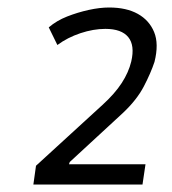

<svg xmlns="http://www.w3.org/2000/svg" viewBox="-20 -730 460 512"><path d="M69 -238 76 -288 253 -450Q286 -480 304.5 -508.5Q323 -537 330 -566Q340 -609 322 -631Q304 -653 261 -653Q229 -653 194.5 -641.5Q160 -630 133 -610L110 -657Q131 -675 159 -686Q187 -697 216.5 -703.5Q246 -710 271 -710Q317 -710 347.5 -693Q378 -676 391 -644.5Q404 -613 392 -565Q382 -535 363.5 -499.5Q345 -464 308 -429L166 -298L164 -292H368L360 -238Z"/></svg>

Font: Nunito Sans 7pt Condensed
Style: Italic
Weight: 400
Width: 3
Italic angle: -9°
Designer: Vernon Adams
Foundry: Vernon Adams
Version: Version 3.101;gftools[0.9.27]